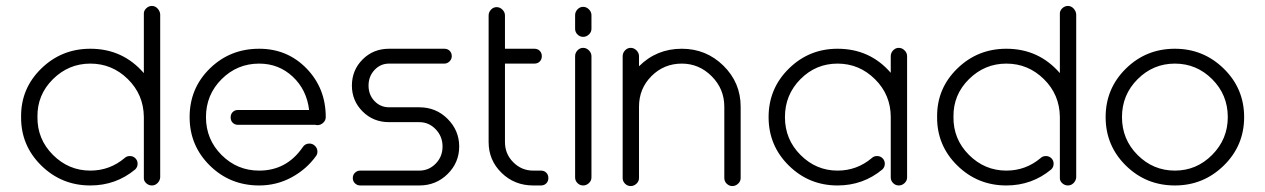

<svg xmlns="http://www.w3.org/2000/svg" viewBox="-20 -624 4256 646"><path d="M519 -27Q518 -16 510 -8Q502 0 491 0Q480 0 471.5 -8Q463 -16 464 -27V-228V-231Q463 -306 410 -358Q357 -410 284 -410Q211 -410 158 -357.5Q105 -305 106 -231Q105 -156 158 -103Q211 -50 284 -50Q349 -50 399 -92Q406 -99 417 -99Q428 -99 435.5 -91.5Q443 -84 443 -73Q443 -62 435 -54Q370 0 284 0Q187 0 118.5 -67.5Q50 -135 51 -231Q50 -326 118.5 -393Q187 -460 284 -460Q393 -460 464 -378V-576Q463 -587 471.5 -595.5Q480 -604 491 -604Q502 -604 510 -595.5Q518 -587 519 -576Z M1076 -230Q1076 -219 1067.5 -211Q1059 -203 1048 -203Q1044 -203 1041 -204H781Q770 -204 763 -211Q756 -218 756 -229Q756 -240 763 -247Q770 -254 781 -254H1020Q1012 -322 965 -366Q918 -410 852 -410Q778 -410 725.5 -357.5Q673 -305 673 -230Q673 -155 725.5 -102.5Q778 -50 852 -50Q944 -50 998 -128Q1006 -141 1021 -141Q1032 -141 1040 -133Q1048 -125 1048 -114Q1048 -106 1044 -100Q1012 -55 961.5 -27.5Q911 0 852 0Q754 0 686 -67Q618 -134 618 -230Q618 -327 686 -393.5Q754 -460 852 -460Q947 -460 1011.5 -393.5Q1076 -327 1076 -230Z M1475 -460Q1486 -460 1493 -453Q1500 -446 1500 -435Q1500 -425 1492.5 -417.5Q1485 -410 1475 -410H1289Q1260 -410 1240 -388.5Q1220 -367 1220 -336Q1220 -305 1240 -284Q1260 -263 1289 -263H1391Q1447 -263 1486 -224Q1525 -185 1525 -131Q1525 -77 1486 -38.5Q1447 0 1391 0H1192Q1182 0 1174.5 -7Q1167 -14 1167 -25Q1167 -36 1174.5 -43Q1182 -50 1192 -50H1391Q1423 -50 1446 -73.5Q1469 -97 1469 -131Q1469 -165 1446 -189Q1423 -213 1391 -213H1289Q1236 -213 1200 -249Q1164 -285 1164 -336Q1164 -388 1200 -424Q1236 -460 1289 -460Z M1800 -50Q1811 -50 1818 -43Q1825 -36 1825 -25Q1825 -14 1818 -7Q1811 0 1800 0H1774Q1711 0 1667.5 -42.5Q1624 -85 1624 -146V-572Q1624 -583 1632 -591.5Q1640 -600 1651 -600Q1662 -600 1670.5 -591.5Q1679 -583 1679 -572V-460H1778Q1789 -460 1796 -453Q1803 -446 1803 -435Q1803 -424 1796 -417Q1789 -410 1778 -410H1679V-146Q1679 -106 1707 -78Q1735 -50 1774 -50Z M1915 -573Q1915 -584 1923 -592.5Q1931 -601 1942 -601Q1953 -601 1961.5 -592.5Q1970 -584 1970 -573V-527Q1970 -516 1961.5 -508Q1953 -500 1942 -500Q1931 -500 1923 -508Q1915 -516 1915 -527ZM1915 -435Q1915 -446 1923 -454.5Q1931 -463 1942 -463Q1953 -463 1961.5 -454.5Q1970 -446 1970 -435V-27Q1970 -16 1961.5 -8Q1953 0 1942 0Q1931 0 1923 -8Q1915 -16 1915 -27Z M2075 -435Q2075 -446 2083 -454.5Q2091 -463 2102 -463Q2113 -463 2121.5 -454.5Q2130 -446 2130 -435V-401Q2189 -460 2274 -460Q2356 -460 2414 -403Q2472 -346 2472 -265V-25Q2472 -14 2463.5 -6Q2455 2 2444 2Q2433 2 2425 -6Q2417 -14 2417 -25V-265Q2417 -325 2374.5 -367.5Q2332 -410 2274 -410Q2214 -410 2172 -368Q2130 -326 2130 -265V-25Q2130 -14 2121.5 -6Q2113 2 2102 2Q2091 2 2083 -6Q2075 -14 2075 -25Z M3032 -27Q3032 -16 3023.5 -8Q3015 0 3004 0Q2993 0 2985 -8Q2977 -16 2977 -27V-230Q2977 -305 2924 -357.5Q2871 -410 2798 -410Q2725 -410 2673 -357.5Q2621 -305 2621 -230Q2621 -155 2673.5 -102.5Q2726 -50 2798 -50Q2863 -50 2913 -92Q2920 -99 2931 -99Q2942 -99 2949.5 -91.5Q2957 -84 2957 -73Q2957 -62 2949 -54Q2884 0 2798 0Q2702 0 2634 -67Q2566 -134 2566 -230Q2566 -326 2634 -393Q2702 -460 2798 -460Q2907 -460 2977 -379V-435Q2977 -446 2985 -454.5Q2993 -463 3004 -463Q3015 -463 3023.5 -454.5Q3032 -446 3032 -435Z M3601 -27Q3600 -16 3592 -8Q3584 0 3573 0Q3562 0 3553.5 -8Q3545 -16 3546 -27V-228V-231Q3545 -306 3492 -358Q3439 -410 3366 -410Q3293 -410 3240 -357.5Q3187 -305 3188 -231Q3187 -156 3240 -103Q3293 -50 3366 -50Q3431 -50 3481 -92Q3488 -99 3499 -99Q3510 -99 3517.5 -91.5Q3525 -84 3525 -73Q3525 -62 3517 -54Q3452 0 3366 0Q3269 0 3200.5 -67.5Q3132 -135 3133 -231Q3132 -326 3200.5 -393Q3269 -460 3366 -460Q3475 -460 3546 -378V-576Q3545 -587 3553.5 -595.5Q3562 -604 3573 -604Q3584 -604 3592 -595.5Q3600 -587 3601 -576Z M4111 -230Q4111 -305 4058.5 -357.5Q4006 -410 3933 -410Q3860 -410 3807.5 -357.5Q3755 -305 3755 -230Q3755 -155 3807.5 -102.5Q3860 -50 3933 -50Q4006 -50 4058.5 -103Q4111 -156 4111 -230ZM3933 0Q3836 0 3768 -67Q3700 -134 3700 -230Q3700 -326 3768 -393Q3836 -460 3933 -460Q4029 -460 4097.5 -393Q4166 -326 4166 -230Q4166 -134 4097.5 -67Q4029 0 3933 0Z"/></svg>

Font: RIT Ala
Style: Regular
Weight: 400
Designer: Radhakrishan VN, Aswathy J
Version: 1.0